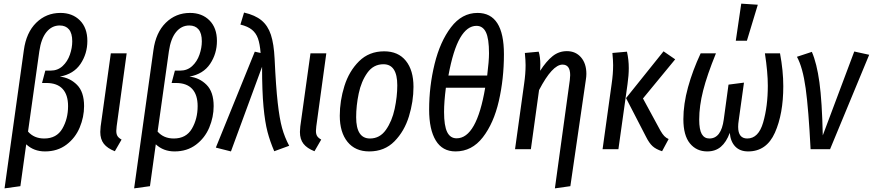

<svg xmlns="http://www.w3.org/2000/svg" viewBox="-20 -820 4796 1055"><path d="M111 -544Q124 -641 179 -695Q234 -749 312 -749Q378 -749 419 -708Q460 -667 460 -595Q460 -525 422.5 -469Q385 -413 309 -399Q364 -393 403 -354Q442 -315 442 -237Q442 -177 418 -119.5Q394 -62 345 -25Q296 12 227 12Q166 12 124 -27L92 203L5 215ZM354 -237Q354 -299 324 -331.5Q294 -364 235 -364H211L229 -432H258Q297 -432 324 -457Q351 -482 364 -519.5Q377 -557 377 -593Q377 -637 359 -658.5Q341 -680 308 -680Q265 -680 235.5 -644Q206 -608 196 -538L134 -97Q167 -59 223 -59Q291 -59 322.5 -113Q354 -167 354 -237Z M621 -126Q619 -106 619 -101Q619 -83 625.5 -72.5Q632 -62 648 -53L611 11Q570 -5 550.5 -30Q531 -55 531 -95Q531 -103 533 -125L589 -527H676Z M823 -544Q836 -641 891 -695Q946 -749 1024 -749Q1090 -749 1131 -708Q1172 -667 1172 -595Q1172 -525 1134.5 -469Q1097 -413 1021 -399Q1076 -393 1115 -354Q1154 -315 1154 -237Q1154 -177 1130 -119.5Q1106 -62 1057 -25Q1008 12 939 12Q878 12 836 -27L804 203L717 215ZM1066 -237Q1066 -299 1036 -331.5Q1006 -364 947 -364H923L941 -432H970Q1009 -432 1036 -457Q1063 -482 1076 -519.5Q1089 -557 1089 -593Q1089 -637 1071 -658.5Q1053 -680 1020 -680Q977 -680 947.5 -644Q918 -608 908 -538L846 -97Q879 -59 935 -59Q1003 -59 1034.5 -113Q1066 -167 1066 -237Z M1489 -496Q1496 -344 1506 -255.5Q1516 -167 1530 -116.5Q1544 -66 1569 -19L1487 11Q1464 -42 1450 -95Q1436 -148 1428 -233Q1420 -318 1420 -453L1249 12L1166 -9L1380 -536L1412 -529Q1408 -579 1397.5 -608.5Q1387 -638 1364.5 -656.5Q1342 -675 1301 -685L1321 -751Q1382 -737 1417 -708Q1452 -679 1468.5 -629Q1485 -579 1489 -496Z M1718 -126Q1716 -106 1716 -101Q1716 -83 1722.5 -72.5Q1729 -62 1745 -53L1708 11Q1667 -5 1647.5 -30Q1628 -55 1628 -95Q1628 -103 1630 -125L1686 -527H1773Z M1847 -184Q1847 -266 1872.5 -347.5Q1898 -429 1953 -483.5Q2008 -538 2091 -538Q2168 -538 2210 -486Q2252 -434 2252 -343Q2252 -262 2227 -180.5Q2202 -99 2147.5 -43.5Q2093 12 2009 12Q1932 12 1889.5 -40.5Q1847 -93 1847 -184ZM2163 -351Q2163 -467 2087 -467Q2032 -467 1998.5 -420Q1965 -373 1951 -306Q1937 -239 1937 -176Q1937 -59 2013 -59Q2067 -59 2100.5 -106.5Q2134 -154 2148.5 -221.5Q2163 -289 2163 -351Z M2749 -522Q2749 -387 2721 -265Q2693 -143 2633 -65.5Q2573 12 2483 12Q2411 12 2374.5 -48Q2338 -108 2338 -218Q2338 -346 2368 -468.5Q2398 -591 2458 -670Q2518 -749 2604 -749Q2749 -749 2749 -522ZM2444 -405H2657Q2667 -485 2667 -527Q2667 -608 2650 -643Q2633 -678 2598 -678Q2547 -678 2508.5 -612Q2470 -546 2444 -405ZM2430 -338Q2420 -260 2420 -205Q2420 -129 2437 -94.5Q2454 -60 2489 -60Q2599 -60 2646 -338Z M3111 -380Q3113 -400 3113 -407Q3113 -465 3071 -465Q3015 -465 2942 -325L2897 0H2810L2860 -360Q2868 -415 2868 -462Q2868 -487 2864 -529L2940 -536Q2949 -507 2949 -464Q2949 -443 2948 -431Q2982 -484 3016.5 -511.5Q3051 -539 3095 -539Q3143 -539 3172.5 -505Q3202 -471 3202 -414Q3202 -399 3199 -381L3114 203L3029 215Z M3530 -68 3420 -281 3626 -538 3690 -494 3513 -279 3609 -102Q3620 -83 3630 -72.5Q3640 -62 3654 -56L3618 11Q3584 0 3565.5 -17Q3547 -34 3530 -68ZM3341 -360Q3349 -415 3349 -462Q3349 -487 3345 -529L3425 -536Q3435 -492 3435 -446Q3435 -406 3428 -357L3378 0H3291Z M3735 -165Q3735 -248 3760.5 -340.5Q3786 -433 3830 -527H3914Q3865 -407 3843.5 -322Q3822 -237 3822 -163Q3822 -108 3836 -83.5Q3850 -59 3878 -59Q3943 -59 3957 -164L3983 -355L4068 -366L4039 -158Q4036 -139 4036 -123Q4036 -59 4086 -59Q4148 -59 4173.5 -147.5Q4199 -236 4199 -349Q4199 -423 4183 -527H4266Q4284 -431 4284 -346Q4284 -194 4238 -91Q4192 12 4091 12Q4046 12 4020 -15Q3994 -42 3990 -90Q3971 -39 3941 -13.5Q3911 12 3866 12Q3807 12 3771 -32Q3735 -76 3735 -165ZM4144 -794 4084 -596H4023L4053 -800Z M4501 -76 4674 -537 4756 -519 4541 0H4434Q4423 -219 4407 -334.5Q4391 -450 4359 -508L4441 -535Q4468 -473 4482.5 -368Q4497 -263 4501 -76Z"/></svg>

Font: Fira Sans Compressed
Style: Italic
Weight: 400
Width: 1
Italic angle: -8°
Designer: bBox Type GmbH & Carrois Corporate GbR & Edenspiekermann AG
Foundry: bBox Type GmbH & Carrois Corporate GbR & Edenspiekermann AG
Version: Version 4.301